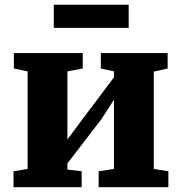

<svg xmlns="http://www.w3.org/2000/svg" viewBox="-20 -776 754 796"><path d="M36 0V-66L94.5 -75.5V-480L37.5 -492V-556H323V-492L259.5 -480V-198L312 -268.5L452.5 -455.5V-480L398 -492V-556H675V-492L617.5 -479V-75.5L678 -66V0H389V-66L452.5 -75.5V-362.5L401.5 -283.5L259.5 -98.5V-73L318.5 -66V0ZM513.5 -756.5V-660.5H203V-756.5Z"/></svg>

Font: Merriweather Black
Style: Regular
Weight: 900
Designer: Eben Sorkin
Foundry: Eben Sorkin
Version: Version 2.200;gftools[0.9.31]